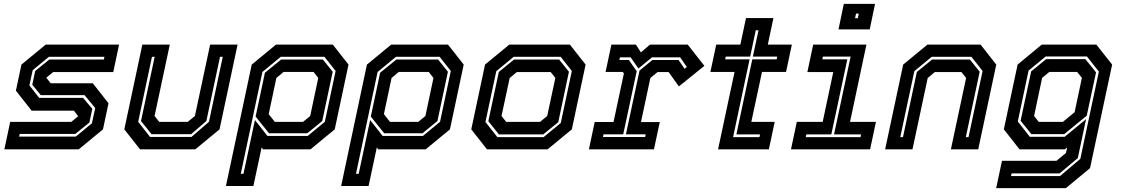

<svg xmlns="http://www.w3.org/2000/svg" viewBox="-20 -770 5804 990"><path d="M2.5 0 32.5 -141.5H347.5L384.5 -172L384 -169.5L361 -199.5H143L62 -302.5L90.5 -437L215.5 -540H594L564 -398.5H254L217 -368L217.5 -371L241.5 -340.5H458.5L539.5 -237.5L511 -103L386 0ZM78.5 -65.5H370.5L454 -134.5L471 -213L416 -279.5H190L146.5 -333.5L161.5 -404L234 -463H515.5L518.5 -477H232L148.5 -408L131.5 -329.5L182 -265.5H408L456 -209L441 -138.5L368.5 -79.5H81.5Z M702 0 621 -103 714 -540H855.5L777 -172L801 -141.5H948L985 -172L1063.5 -540H1205L1112 -103L987 0ZM753.5 -64H967.5L1057.5 -142L1128.5 -477H1114.5L1044 -146L965.5 -78H761.5L707 -146L777.5 -477H763.5L692.5 -142Z M1145 189 1278 -437 1403 -540H1696L1777 -437L1706 -103L1581 0H1336L1329 -10L1286.5 189ZM1221.5 126H1235.5L1294.5 -151L1359 -69H1566.5L1655 -142L1710.5 -404L1653 -477H1427.5L1333 -399ZM1397 -141.5H1542.5L1579.5 -172L1621 -368L1597 -399H1442L1405 -368L1365.5 -181.5ZM1367 -83 1298 -169 1346 -395 1429.5 -463H1645L1695.5 -400L1641.5 -146L1564.5 -83Z M1739 189 1872 -437 1997 -540H2290L2371 -437L2300 -103L2175 0H1930L1923 -10L1880.5 189ZM1815.5 126H1829.5L1888.5 -151L1953 -69H2160.5L2249 -142L2304.5 -404L2247 -477H2021.5L1927 -399ZM1991 -141.5H2136.5L2173.5 -172L2215 -368L2191 -399H2036L1999 -368L1959.5 -181.5ZM1961 -83 1892 -169 1940 -395 2023.5 -463H2239L2289.5 -400L2235.5 -146L2158.5 -83Z M2491 0 2410 -103 2481 -437 2606 -540H2918.5L2999.5 -437L2928.5 -103L2803.5 0ZM2544.5 -63H2783L2871.5 -136L2928.5 -404L2871 -477H2628.5L2539 -403L2483 -141ZM2552.5 -77 2498 -145 2552 -399 2630.5 -463H2863L2913.5 -400L2858.5 -140L2781 -77ZM2590 -141.5H2764.5L2801.5 -172L2843.5 -368L2819.5 -398.5H2645L2608 -368L2566 -172Z M3016.5 0 3046.5 -141H3143.5L3197 -391.5L3191 -399H3102.5L3132.5 -540H3259L3284.5 -500L3331.5 -540H3526L3612 -430.5L3480.5 -324.5L3427.5 -398.5H3370.5L3333.5 -368L3285 -140.5H3382L3352 0ZM3089 -63.5H3306.5L3309.5 -77.5H3207.5L3277.5 -406L3343.5 -460.5H3479L3509.5 -415.5L3521.5 -424.5L3487 -474.5H3342L3272 -417L3231.5 -474.5H3176.5L3173.5 -460.5H3222.5L3263 -403L3193.5 -77.5H3092Z M3682.5 0 3767.5 -399H3643L3673 -540H3797.5L3826.5 -677H3968L3939 -540H4063L4033 -399H3909L3854 -141.5H3974.5L3944.5 0ZM3760 -63H3896L3899 -77H3777L3859 -464H3984.5L3987.5 -478H3862L3891 -614H3877L3848 -478H3722L3719 -464H3845Z M4303.5 -618.5 4331 -750H4492L4464.5 -618.5ZM4389 -676H4403L4408 -700H4394ZM4058.5 0 4088.5 -141.5H4222L4276.5 -398.5H4143L4173 -540H4447.5L4363 -141.5H4496.5L4466.5 0ZM4134.5 -63H4417L4420 -77H4280.5L4366 -478H4223L4220 -464H4349L4266.5 -77H4137.5Z M4544 0 4637 -437 4762 -540H5036L5117 -437L5024 0H4883L4961.5 -368L4937.5 -398.5H4800.5L4763.5 -368L4685 0ZM4622 -63H4636L4707.5 -399L4786 -463H4981L5031.5 -400L4960 -63H4974L5046.5 -404L4989 -477H4784L4694.5 -403Z M5116.5 200 5146.5 59H5427.5L5476.5 18.5L5482.5 -10L5470.5 0H5237L5156 -103L5227 -437L5351.5 -540H5633L5714.5 -437L5600.5 97L5476 200ZM5193 138H5445.5L5550.5 49L5646 -401L5584.5 -479H5372L5283.5 -406L5228 -143.5L5290 -64.5H5469.5L5580 -155.5L5537.5 45L5443.5 124H5196ZM5298 -78.5 5242.5 -147.5 5297 -402 5374 -465H5576.5L5631.5 -397L5583.5 -173.5L5467.5 -78.5ZM5336 -141.5H5460.5L5521 -191.5L5558.5 -368.5L5534 -399H5390.5L5353.5 -368.5L5312 -172Z"/></svg>

Font: Tourney
Style: Bold Italic
Weight: 700
Italic angle: -12°
Version: Version 1.015